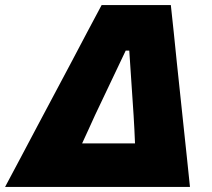

<svg xmlns="http://www.w3.org/2000/svg" viewBox="-57 -733 833 753"><path d="M-37 0Q-6 -58 28.2 -122.5Q62.5 -187 92.5 -244L222 -487.5Q256 -552 284.5 -606Q313 -660 341.5 -713H613Q619 -660 624.5 -605.5Q630 -551 636.5 -488L663 -237.5Q668.5 -181.5 675.5 -120Q682 -58 688 0ZM316 -282Q303.5 -255 291 -227Q278 -199 265 -170.5H472.5Q471 -199 470 -226.5Q468.5 -254 467 -280L450 -534.5H436Z"/></svg>

Font: Heraclito ExtraBold
Style: Italic
Weight: 800
Italic angle: -12°
Designer: Kostas Bartsokas (font) & Cristiano Sobral (main changes)
Foundry: Kostas Bartsokas (font) & Cristiano Sobral (main changes)
Version: Version 1.00;July 8, 2020;FontCreator 13.0.0.2655 64-bit